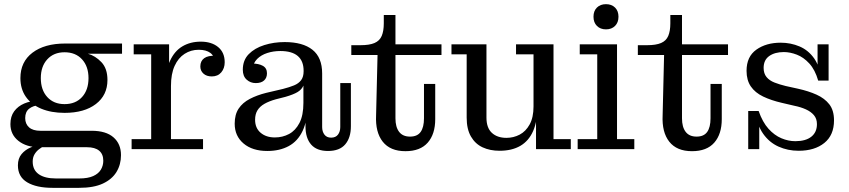

<svg xmlns="http://www.w3.org/2000/svg" viewBox="-20 -716 4075 922"><path d="M232 186Q155 186 110.5 159.5Q66 133 66 78Q66 45 83.5 24Q101 3 128.5 -8.5Q156 -20 186 -22L191 -14Q180 -9 167 1Q154 11 145.5 25.5Q137 40 137 60Q137 100 166 120.5Q195 141 249 141H360Q402 141 427.5 129.5Q453 118 464.5 98.5Q476 79 476 56Q476 24 456 7.5Q436 -9 398 -9H168Q107 -9 68.5 -39.5Q30 -70 30 -120Q30 -157 48 -181.5Q66 -206 96.5 -219Q127 -232 164 -232L169 -211Q139 -209 120 -194Q101 -179 101 -149Q101 -121 119.5 -104.5Q138 -88 174 -88H420Q489 -88 525 -56.5Q561 -25 561 29Q561 74 539.5 109.5Q518 145 474 165.5Q430 186 360 186ZM290 -174Q226 -174 178 -194Q130 -214 104 -251.5Q78 -289 78 -341Q78 -419 136 -463Q194 -507 293 -507L402 -458Q438 -448 467 -417.5Q496 -387 496 -332Q496 -259 440.5 -216.5Q385 -174 290 -174ZM290 -216Q343 -216 374 -250Q405 -284 405 -341Q405 -397 374 -431Q343 -465 290 -465Q238 -465 207 -431Q176 -397 176 -341Q176 -284 207 -250Q238 -216 290 -216ZM402 -458 293 -507H566V-458Z M612 0V-48H706V-455H622V-503H792V-331L801 -333V-48H955V0ZM774 -303Q775 -377 796.5 -424Q818 -471 856 -493.5Q894 -516 944 -516Q996 -516 1027.5 -490Q1059 -464 1059 -417Q1059 -388 1042.5 -368.5Q1026 -349 997 -349Q972 -349 957 -362.5Q942 -376 942 -397Q942 -423 960.5 -436.5Q979 -450 1016 -448L1011 -418Q1010 -447 990 -462Q970 -477 934 -477Q897 -477 866.5 -457.5Q836 -438 818.5 -399.5Q801 -361 801 -303Z M1208 -317Q1183 -317 1164.5 -333.5Q1146 -350 1146 -381Q1146 -427 1174.5 -456Q1203 -485 1249 -499.5Q1295 -514 1347 -514Q1434 -514 1480.5 -477Q1527 -440 1527 -363L1438 -376Q1438 -423 1410 -447Q1382 -471 1326 -471Q1293 -471 1263.5 -461.5Q1234 -452 1215 -433Q1196 -414 1192 -383L1190 -411Q1222 -411 1242 -400Q1262 -389 1262 -364Q1262 -342 1248 -329.5Q1234 -317 1208 -317ZM1555 9Q1501 9 1474 -22Q1447 -53 1447 -109V-168H1437V-305H1433L1438 -340V-376L1527 -363V-106Q1527 -84 1538 -69.5Q1549 -55 1570 -55Q1592 -55 1603 -69.5Q1614 -84 1614 -106V-317H1665V-110Q1665 -55 1638 -23Q1611 9 1555 9ZM1264 9Q1192 9 1149.5 -27Q1107 -63 1107 -122Q1107 -166 1126 -194.5Q1145 -223 1179.5 -241Q1214 -259 1258 -270L1339 -289Q1370 -297 1392 -306Q1414 -315 1426 -331Q1438 -347 1438 -374L1442 -305H1437Q1429 -286 1409 -274Q1389 -262 1351 -251L1304 -239Q1272 -230 1250 -217.5Q1228 -205 1216.5 -186.5Q1205 -168 1205 -141Q1205 -101 1231.5 -78.5Q1258 -56 1300 -56Q1337 -56 1368 -72.5Q1399 -89 1418 -125.5Q1437 -162 1437 -222L1456 -217Q1457 -138 1433.5 -88Q1410 -38 1366.5 -14.5Q1323 9 1264 9Z M1927 10Q1854 10 1818 -35.5Q1782 -81 1786 -162L1793 -452H1667V-499H1712Q1754 -499 1778.5 -509.5Q1803 -520 1813 -543.5Q1823 -567 1823 -604V-644H1879V-148Q1879 -106 1896.5 -83Q1914 -60 1949 -60Q1984 -60 2000 -82.5Q2016 -105 2016 -148V-313H2070V-144Q2070 -72 2034 -31Q1998 10 1927 10ZM1879 -452V-503H2100V-452Z M2379 8Q2333 8 2297.5 -8.5Q2262 -25 2241.5 -60.5Q2221 -96 2221 -151V-455H2148V-503H2316V-151Q2316 -102 2342 -78Q2368 -54 2412 -54Q2446 -54 2475.5 -69.5Q2505 -85 2523.5 -118.5Q2542 -152 2542 -205L2561 -206Q2561 -134 2540 -86.5Q2519 -39 2478.5 -15.5Q2438 8 2379 8ZM2554 0V-167L2542 -165V-455H2458V-503H2638V-48H2721V0Z M2754 0V-48H2848V-455H2764V-503H2943V-48H3026V0ZM2890 -575Q2863 -575 2846.5 -591.5Q2830 -608 2830 -635.7Q2830 -663.4 2846.5 -679.7Q2863.1 -696 2890 -696Q2917 -696 2933.5 -679.7Q2950 -663.4 2950 -635.7Q2950 -608 2933.5 -591.5Q2916.9 -575 2890 -575Z M3303 10Q3230 10 3194 -35.5Q3158 -81 3162 -162L3169 -452H3043V-499H3088Q3130 -499 3154.5 -509.5Q3179 -520 3189 -543.5Q3199 -567 3199 -604V-644H3255V-148Q3255 -106 3272.5 -83Q3290 -60 3325 -60Q3360 -60 3376 -82.5Q3392 -105 3392 -148V-313H3446V-144Q3446 -72 3410 -31Q3374 10 3303 10ZM3255 -452V-503H3476V-452Z M3815 8Q3763 8 3718.5 -12Q3674 -32 3644.5 -74Q3615 -116 3607 -183H3623Q3642 -129 3670.5 -97.5Q3699 -66 3732.5 -52Q3766 -38 3799 -38Q3849 -38 3876 -59.5Q3903 -81 3903 -120Q3903 -146 3888.5 -163Q3874 -180 3849.5 -191Q3825 -202 3795 -208L3735 -222Q3683 -234 3644.5 -252.5Q3606 -271 3585.5 -301Q3565 -331 3565 -376Q3565 -444 3612 -477.5Q3659 -511 3729 -511Q3777 -511 3819.5 -493Q3862 -475 3890 -435Q3918 -395 3924 -329H3909Q3894 -381 3866.5 -411Q3839 -441 3806.5 -453.5Q3774 -466 3744 -466Q3701 -466 3674 -447Q3647 -428 3647 -390Q3647 -363 3661 -346Q3675 -329 3699.5 -319.5Q3724 -310 3753 -303L3812 -290Q3862 -279 3901 -261.5Q3940 -244 3962.5 -215Q3985 -186 3985 -138Q3985 -67 3938.5 -29.5Q3892 8 3815 8ZM3573 0V-183H3607L3626 -153V0ZM3924 -329 3906 -359V-503H3959V-329Z"/></svg>

Font: Montagu Slab
Style: Bold
Weight: 700
Designer: Florian Karsten
Foundry: Florian Karsten
Version: Version 1.000